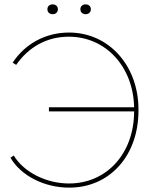

<svg xmlns="http://www.w3.org/2000/svg" viewBox="-20 -854 709 879"><path d="M221 -789C235 -789 245 -798 245 -812C245 -825 235 -834 221 -834C207 -834 197 -825 197 -812C197 -798 207 -789 221 -789ZM372 -789C386 -789 396 -798 396 -812C396 -825 386 -834 372 -834C358 -834 348 -825 348 -812C348 -798 358 -789 372 -789ZM297 5C483 5 614 -142 614 -348V-352C614 -554 478 -705 296 -705C188 -705 94 -653 38 -567L54 -557C112 -640 196 -686 295 -686C464 -686 590 -549 594 -363H204V-344H594C594 -152 469 -14 296 -14C191 -14 89 -66 43 -142L28 -132C75 -50 183 5 296 5Z"/></svg>

Font: Fixel Display Thin
Style: Regular
Weight: 100
Designer: AlfaBravo + MacPaw
Foundry: Kyrylo Tkachov, Marchela Mozhyna, Serhii Makarenko, Maria Weinstein, Zakhar Kryvoshyya
Version: Version 1.211